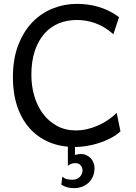

<svg xmlns="http://www.w3.org/2000/svg" viewBox="-20 -745 702 989"><path d="M600.6 -68.4Q579.1 -48.3 550.3 -33.4Q521.5 -18.6 490 -8.3Q458.5 2 426.3 7.1Q394 12.2 366.2 12.2Q292 12.2 232.9 -12.9Q173.8 -38.1 132.3 -84.7Q90.8 -131.3 68.6 -197.8Q46.4 -264.2 46.4 -346.7Q46.4 -440.9 73.7 -512Q101.1 -583 146.7 -630.4Q192.4 -677.7 252 -701.4Q311.5 -725.1 376 -725.1Q402.3 -725.1 429.7 -721.7Q457 -718.3 484.6 -710.4Q512.2 -702.6 539.6 -689.5Q566.9 -676.3 593.3 -656.7L564 -568.8Q541 -589.4 517.1 -603.5Q493.2 -617.7 469.2 -626.2Q445.3 -634.8 421.6 -638.4Q397.9 -642.1 376 -642.1Q324.7 -642.1 281.7 -624.3Q238.8 -606.4 207.8 -570.8Q176.8 -535.2 159.2 -482.2Q141.6 -429.2 141.6 -358.9Q141.6 -302.2 156.7 -250.5Q171.9 -198.7 201.2 -159.4Q230.5 -120.1 273.2 -96.7Q315.9 -73.2 371.1 -73.2Q398.9 -73.2 427.5 -79.6Q456.1 -85.9 483.4 -97.9Q510.7 -109.9 535.6 -126.5Q560.5 -143.1 581.1 -163.6ZM366.2 -1V53.2Q374.5 50.8 381.8 49.6Q389.2 48.3 396.5 48.3Q412.1 48.3 425 54.2Q438 60.1 447.3 70.1Q456.5 80.1 461.7 93.3Q466.8 106.4 466.8 121.1Q466.8 146 458 165.3Q449.2 184.6 434.6 197.5Q419.9 210.4 401.1 217.3Q382.3 224.1 362.3 224.1Q341.8 224.1 326.9 220Q312 215.8 295.9 206.1L300.8 165.5Q313.5 175.3 325.4 178Q337.4 180.7 355.5 180.7Q366.2 180.7 375.2 176.8Q384.3 172.9 390.9 166.3Q397.5 159.7 401.1 151.1Q404.8 142.6 405.3 133.8Q404.3 115.2 394.3 105.2Q384.3 95.2 367.2 95.2Q356 95.2 347.2 98.6Q338.4 102.1 329.6 109.4V-1Z"/></svg>

Font: Andika DR AuSIL
Style: Regular
Weight: 400
Designer: Annie Olsen & Victor Gaultney
Foundry: SIL International
Version: Version 0.003